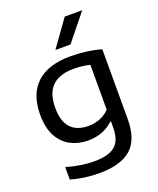

<svg xmlns="http://www.w3.org/2000/svg" viewBox="-183 -916 1029 1253"><g transform="rotate(-20 331.5 -289.0)"><path d="M285.5 230Q240 230 188.5 223.2Q137 216.5 89.5 202.5V116Q142 131.5 190.2 138.8Q238.5 146 279.5 146Q381 146 426.5 107.8Q472 69.5 472 -20.5V-61.5H466.5Q434.5 -30.5 390.2 -13Q346 4.5 291 4.5Q224.5 4.5 170.5 -23.5Q116.5 -51.5 84.5 -110Q52.5 -168.5 52.5 -260.5Q52.5 -402.5 132.5 -477.2Q212.5 -552 369 -552Q422.5 -552 477.5 -544.8Q532.5 -537.5 580 -523.5V-39.5Q580 103 507.5 166.5Q435 230 285.5 230ZM324 -84Q363.5 -84 402.8 -98Q442 -112 472 -143.5V-454.5Q450 -460.5 421.5 -464.2Q393 -468 359 -468Q261 -468 210.8 -419.2Q160.5 -370.5 160.5 -269.5Q160.5 -201 181.5 -160.5Q202.5 -120 239.5 -102Q276.5 -84 324 -84ZM290.5 -624 422.5 -808H544L395.5 -624Z"/></g></svg>

Font: Encode Sans Expanded Medium
Style: Regular
Weight: 500
Width: 7
Designer: Multiple Designers
Foundry: Impallari Type
Version: Version 3.000; ttfautohint (v1.8.3) -l 8 -r 50 -G 200 -x 14 